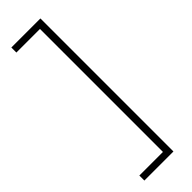

<svg xmlns="http://www.w3.org/2000/svg" viewBox="-292 -724 892 892"><g transform="rotate(-45 153.5 -278.0)"><path d="M35 126V159H226V-715H35V-682H190V126Z"/></g></svg>

Font: Noto Sans Myanmar ExtraCondensed ExtraLight
Style: Regular
Weight: 200
Width: 2
Designer: Monotype Design Team
Foundry: Monotype Imaging Inc.
Version: Version 2.107